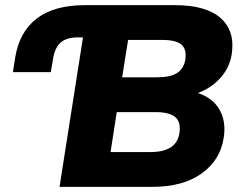

<svg xmlns="http://www.w3.org/2000/svg" viewBox="-20 -725 927 745"><path d="M211 0 302 -580H283Q239 -580 216 -560.5Q193 -541 186 -497L177 -445H30L39 -502Q55 -601 122.5 -653Q190 -705 309 -705H658Q780 -705 836.5 -654.5Q893 -604 879 -514Q871 -463 836 -423.5Q801 -384 748 -364Q806 -345 832 -299Q858 -253 848 -190Q835 -104 762.5 -52Q690 0 572 0ZM454 -425H589Q642 -425 667.5 -442Q693 -459 699 -493Q705 -534 684 -552Q663 -570 610 -570H477ZM409 -135H564Q664 -135 676 -207Q683 -252 659.5 -271Q636 -290 584 -290H433Z"/></svg>

Font: Winston ExtraBold
Style: Italic
Weight: 800
Italic angle: -9°
Designer: Original fonts by Vernon Adams / Changes by Cristiano Sobral
Foundry: Original fonts by Vernon Adams / Changes by Cristiano Sobral
Version: Version 2.503;July 17, 2020;FontCreator 13.0.0.2655 64-bit